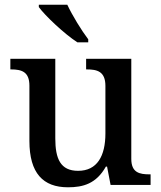

<svg xmlns="http://www.w3.org/2000/svg" viewBox="-20 -786 684 816"><path d="M309 -606H355V-619C326 -657 287 -721 266 -766H145V-756C170 -721 253 -642 309 -606ZM269 10C333 10 389 -5 430 -78H435L450 0H620V-45H616C573 -45 538 -52 538 -111V-536H346V-491H349C392 -491 428 -483 428 -421V-219C428 -123 393 -60 312 -60C237 -60 215 -111 215 -198V-536H24V-491H27C72 -491 105 -481 105 -422V-187C105 -50 163 10 269 10Z"/></svg>

Font: Noto Serif Tamil Medium
Style: Italic
Weight: 500
Italic angle: -12°
Designer: Indian Type Foundry, Tom Grace, and the Monotype Design Team
Foundry: Monotype Imaging Inc.
Version: Version 2.003